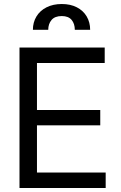

<svg xmlns="http://www.w3.org/2000/svg" viewBox="-20 -946 607 966"><path d="M78.1 -707H506.8V-628.9H166V-392.6H484.4V-315.4H166V-78.1H511.7V0H78.1ZM291 -925.8Q334.5 -925.8 366.7 -909.2Q398.9 -892.6 416.3 -863Q433.6 -833.5 433.6 -795.9H356.4Q356.4 -826.7 340.3 -845.9Q324.2 -865.2 291 -865.2Q255.9 -865.2 239.3 -845.5Q222.7 -825.7 222.7 -795.9H145.5Q145.5 -833.5 163.3 -863Q181.2 -892.6 214.1 -909.2Q247.1 -925.8 291 -925.8Z"/></svg>

Font: Pretendard JP
Style: Regular
Weight: 400
Designer: Base glyphs from Inter by Rasmus Andersson; Hangeul glyphs from Noto Sans CJK(Source Han Sans) by Jang Soo-young and Kan
Foundry: Kil Hyung-jin
Version: Version 1.309